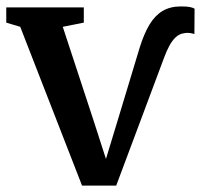

<svg xmlns="http://www.w3.org/2000/svg" viewBox="-24 -571 626 598"><path d="M231.5 7 39 -487.5 -4.5 -500.5V-548H237V-500.5L171.5 -487.5L267 -197L306 -76L344.5 -202.5L411 -422.5Q424.5 -466 441.5 -494.2Q458.5 -522.5 482.2 -536.8Q506 -551 539.5 -551Q558.5 -551 567.8 -549Q577 -547 582 -544L581.5 -465Q575.5 -467 567.2 -468.2Q559 -469.5 549 -467.5Q534.5 -465.5 523.5 -455.2Q512.5 -445 503.8 -429Q495 -413 487.5 -392.5L338 7Z"/></svg>

Font: Merriweather 36pt SemiBold
Style: Regular
Weight: 600
Version: Version 2.100